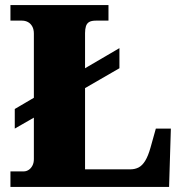

<svg xmlns="http://www.w3.org/2000/svg" viewBox="-20 -734 717 754"><path d="M21 0V-61H74Q83 -61 92 -66.5Q101 -72 107 -83Q113 -94 113 -109V-272L38 -229V-306L113 -350V-602Q113 -619 106.5 -630.5Q100 -642 89.5 -647.5Q79 -653 66 -653H21V-714H406V-653H357Q339 -653 330 -647.5Q321 -642 317.5 -631Q314 -620 314 -604V-466L449 -545V-466L314 -388V-69H492Q510 -69 524.5 -76.5Q539 -84 550.5 -103Q562 -122 571 -154L592 -229H651L644 0Z"/></svg>

Font: Noto Serif Khmer Black
Style: Regular
Weight: 900
Version: Version 2.003